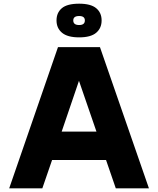

<svg xmlns="http://www.w3.org/2000/svg" viewBox="-20 -1023 859 1043"><path d="M30 0ZM556 -154H263L210 0H30L295 -767H523L789 0H609ZM504 -308 409 -584 315 -308ZM287 -912Q287 -954 316 -978.5Q345 -1003 410 -1003Q473 -1003 502.5 -978.5Q532 -954 532 -912Q532 -870 502.5 -845Q473 -820 410 -820Q347 -820 317 -845Q287 -870 287 -912ZM441 -912Q441 -936 410 -936Q378 -936 378 -912Q378 -887 410 -887Q441 -887 441 -912Z"/></svg>

Font: Biryani Heavy
Style: Regular
Weight: 900
Designer: Dan Reynolds and Mathieu Réguer
Foundry: Dan Reynolds and Mathieu Réguer
Version: Version 1.003; ttfautohint (v1.1) -l 5 -r 5 -G 72 -x 0 -D la